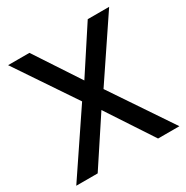

<svg xmlns="http://www.w3.org/2000/svg" viewBox="-165 -859 968 998"><g transform="rotate(-30 319.5 -360.0)"><path d="M138.5 0 320 -275.5 501 0H629L384 -364.5L623 -720H494.5L320 -453L144.5 -720H16.5L255.5 -364.5L10 0Z"/></g></svg>

Font: Vela Sans SemBd
Style: Regular
Weight: 600
Designer: Principal design: Mikhail Sharanda - project Manrope.
Design modification: Ravid Balaliev
Foundry: Mikhail Sharanda
Version: Version 1.001